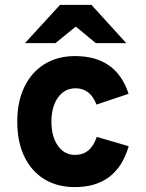

<svg xmlns="http://www.w3.org/2000/svg" viewBox="-20 -752 595 784"><path d="M286 12Q213.5 12 160.8 -20.5Q108 -53 79.2 -113Q50.5 -173 50.5 -255Q50.5 -337 79.5 -397Q108.5 -457 161.5 -490Q214.5 -523 286.5 -523Q455 -523 505 -369L374 -325Q348.5 -391.5 288.5 -391.5Q244 -391.5 217 -354Q190 -316.5 190 -255Q190 -194 216.5 -156.8Q243 -119.5 286 -119.5Q351 -119.5 375 -193L505.5 -155Q457 12 286 12ZM82 -576 225 -732H353.5L495.5 -576H371L289.5 -643.5L206.5 -576Z"/></svg>

Font: Overpass ExtraBold
Style: Regular
Weight: 800
Designer: Delve Withrington, Dave Bailey, Thomas Jockin
Foundry: Delve Fonts LLC
Version: Version 4.000; ttfautohint (v1.8.3)